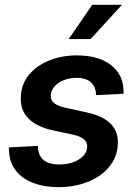

<svg xmlns="http://www.w3.org/2000/svg" viewBox="-20 -770 564 802"><path d="M225.1 11.7Q164.1 11.7 117.7 -6.3Q71.3 -24.4 45.2 -58.6Q19 -92.8 17.6 -141.6Q17.1 -145 17.1 -147.9Q17.1 -150.9 17.6 -154.3L138.2 -160.6Q138.7 -121.1 161.4 -102.1Q184.1 -83 228.5 -83Q258.8 -83 284.7 -92Q310.5 -101.1 326.9 -117.7Q343.3 -134.3 344.2 -156.2Q345.2 -175.8 330.6 -188.2Q315.9 -200.7 285.2 -207.5L198.2 -226.1Q130.9 -241.2 97.4 -276.6Q64 -312 66.9 -365.2Q68.8 -418.5 100.8 -457.3Q132.8 -496.1 185.3 -517.3Q237.8 -538.6 300.8 -538.6Q389.6 -538.6 440.7 -500.5Q491.7 -462.4 495.6 -398.9Q496.1 -394 496.1 -388.9Q496.1 -383.8 495.6 -378.4L380.9 -372.6Q381.3 -405.8 360.8 -425.3Q340.3 -444.8 299.3 -444.8Q271 -444.8 246.8 -435.3Q222.7 -425.8 208 -409.4Q193.4 -393.1 191.9 -372.1Q190.9 -352.5 205.1 -340.1Q219.2 -327.6 251.5 -320.3L340.8 -300.8Q409.7 -286.1 442.4 -252.9Q475.1 -219.7 472.2 -168Q470.7 -127 450.7 -93.8Q430.7 -60.5 396.7 -36.9Q362.8 -13.2 318.6 -0.7Q274.4 11.7 225.1 11.7ZM267.1 -606.9 365.2 -750H489.7L358.4 -606.9Z"/></svg>

Font: Inter 24pt SemiBold
Style: Italic
Weight: 600
Italic angle: -9.3988°
Designer: Rasmus Andersson
Foundry: rsms
Version: Version 4.001;git-66647c0bb